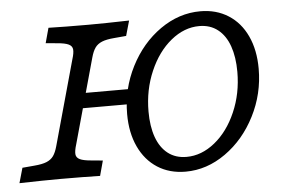

<svg xmlns="http://www.w3.org/2000/svg" viewBox="-47 -645 1056 719"><g transform="rotate(-5 481.5 -285.0)"><path d="M245.2 -315.3H465.3L447.6 -258.9H228.2ZM-0.8 0 15.3 -56.5 60.5 -60.5Q90.3 -62.9 106.9 -69.8Q123.4 -76.6 132.7 -89.5Q141.9 -102.4 148.4 -125.8L237.1 -445.2Q244.4 -468.5 243.1 -481.5Q241.9 -494.4 228.6 -500.8Q215.3 -507.3 185.5 -509.7L142.7 -513.7L158.1 -570.2Q219.4 -568.5 305.6 -568.5H309.7H308.1Q366.9 -568.5 461.3 -571L445.2 -514.5L400 -510.5Q370.2 -508.1 353.6 -501.2Q337.1 -494.4 327.8 -481.5Q318.5 -468.5 312.1 -445.2L223.4 -125.8Q216.1 -102.4 217.3 -89.5Q218.5 -76.6 231.9 -70.2Q245.2 -63.7 275 -61.3L317.7 -57.3L302.4 -0.8Q241.1 -2.4 154.8 -2.4H150.8H152.4Q93.5 -2.4 -0.8 0ZM423.4 -222.6Q423.4 -316.9 465.7 -400Q508.1 -483.1 578.6 -532.7Q649.2 -582.3 729.8 -582.3Q789.5 -582.3 834.7 -553.6Q879.8 -525 904.4 -472.2Q929 -419.4 929 -349.2Q929 -254.8 886.7 -171.8Q844.4 -88.7 773.8 -38.7Q703.2 11.3 623.4 11.3Q562.9 11.3 517.7 -17.7Q472.6 -46.8 448 -99.6Q423.4 -152.4 423.4 -222.6ZM848.4 -344.4Q848.4 -400 833.9 -441.1Q819.4 -482.3 790.7 -504.8Q762.1 -527.4 721 -527.4Q664.5 -527.4 614.5 -486.7Q564.5 -446 534.3 -376.2Q504 -306.5 504 -225Q504 -169.4 518.5 -128.6Q533.1 -87.9 561.7 -65.7Q590.3 -43.5 631.5 -43.5Q687.9 -43.5 737.9 -83.9Q787.9 -124.2 818.1 -193.5Q848.4 -262.9 848.4 -344.4Z"/></g></svg>

Font: Playfair Micro SmCond SmLight
Style: Italic
Weight: 360
Width: 4
Italic angle: -15.6°
Designer: Claus Eggers Sørensen
Foundry: Claus Eggers Sørensen
Version: Version 2.203;Glyphs 3.3 (3326)